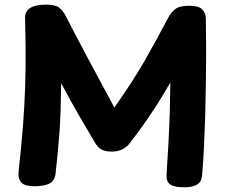

<svg xmlns="http://www.w3.org/2000/svg" viewBox="-20 -791 978 826"><path d="M219.1 -44.2Q215.3 -12.7 192.2 -1.2Q169.1 10.3 128.8 10.3Q86.8 10.3 71.7 -5.7Q56.6 -21.7 60.1 -54.9Q72.3 -162.7 78.9 -251.3Q85.6 -339.9 88.1 -416.8Q90.6 -493.7 90.2 -565.8Q89.8 -637.9 87.8 -712.7Q86.8 -742 109.6 -756.5Q132.3 -771 177.8 -771Q218.2 -771 234.8 -758.1Q251.4 -745.2 263.9 -719.8Q291.7 -666 315.1 -621.7Q338.4 -577.3 361.4 -534.1Q384.4 -490.8 411.2 -441.4Q437.9 -392.1 472.1 -328.1Q513.1 -387.1 543.3 -433.4Q573.6 -479.8 598.3 -522.7Q623.1 -565.7 649 -613.2Q674.9 -660.8 707.4 -721.4Q719.7 -742 737.2 -754.1Q754.7 -766.2 794.1 -766.2Q834.9 -766.2 849.8 -750.8Q864.8 -735.4 865.6 -711Q866.8 -638.9 866.8 -573.1Q866.8 -507.2 865.8 -440.1Q864.8 -373 862.8 -295Q860.8 -228 857.7 -162.1Q854.6 -96.1 849.6 -39.4Q847.8 -9.1 828.2 2.8Q808.6 14.8 772.7 14.8Q730.3 14.8 712.6 2.8Q694.8 -9.1 696.6 -39.4L704.8 -178Q707 -216 708.1 -246.9Q709.2 -277.8 710.3 -306.1Q711.4 -334.3 711.6 -365.2Q711.7 -396.1 712.7 -435.7Q678.6 -376.1 650.6 -333.3Q622.7 -290.4 596.6 -253.9Q570.6 -217.4 538.8 -175.6Q526.3 -158.6 506.3 -148.7Q486.3 -138.8 460.7 -138.8Q437 -138.8 419.4 -146.6Q401.8 -154.4 388 -178.1Q367 -213.9 350.7 -241.8Q334.3 -269.7 318.9 -296.2Q303.4 -322.8 285.4 -355.1Q267.4 -387.4 243.1 -433.1Q242.3 -364.7 240.6 -313.2Q238.8 -261.8 235.7 -219.4Q232.6 -177 228.5 -135.3Q224.4 -93.7 219.1 -44.2Z"/></svg>

Font: Playpen Sans Hebrew
Style: Regular
Weight: 400
Designer: Tom Grace, Laura Meseguer, Veronika Burian, José Scaglione
Foundry: TypeTogether
Version: Version 2.000